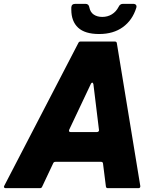

<svg xmlns="http://www.w3.org/2000/svg" viewBox="-64 -979 804 999"><path d="M-35 0Q-40 0 -42.5 -3.5Q-45 -7 -42 -12L344 -756Q347 -763 356 -763H533Q543 -763 544 -754L666 -11V-9Q666 -5 663.5 -2.5Q661 0 657 0H497Q488 0 487 -9L472 -128Q471 -137 462 -137H225Q216 -137 213 -130L155 -7Q152 0 144 0ZM441 -292Q446 -292 449 -295.5Q452 -299 451 -303L422 -541Q420 -549 416 -549Q412 -549 409 -543L296 -304Q295 -302 295 -299Q295 -292 303 -292ZM307 -929V-940Q308 -959 328 -959H381Q398 -959 401 -940Q406 -915 424 -903Q442 -891 468 -891Q496 -891 518 -904.5Q540 -918 553 -943Q560 -959 576 -959H628Q639 -959 643.5 -953.5Q648 -948 645 -938Q625 -874 575.5 -838Q526 -802 452 -802Q378 -802 342.5 -835Q307 -868 307 -929Z"/></svg>

Font: Open Sauce Two Black Italic
Style: Regular
Weight: 900
Italic angle: -10°
Designer: Alfredo Marco Pradil
Foundry: Creative Sauce Fz LLC
Version: Version 1.477